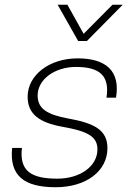

<svg xmlns="http://www.w3.org/2000/svg" viewBox="-20 -772 544 806"><path d="M306 -527C186 -527 96 -456 96 -366C96 -291 148 -257 241 -240C350 -221 389 -198 389 -145C389 -73 315 -22 221 -22C109 -22 61 -55 72 -151H31C19 -35 80 14 214 14C342 14 431 -54 431 -150C431 -226 377 -255 264 -275C179 -291 138 -315 138 -371C138 -439 210 -491 299 -491C401 -491 441 -452 427 -362H467C486 -474 425 -527 306 -527ZM222 -752 308 -600H345L495 -752H452L331 -630L263 -752Z"/></svg>

Font: Nacelle UltraLight
Style: Italic
Weight: 200
Italic angle: -12°
Designer: Sora Sagano
Foundry: Sora Sagano
Version: Version 1.000;FEAKit 1.0